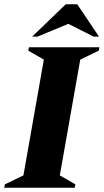

<svg xmlns="http://www.w3.org/2000/svg" viewBox="-50 -882 487 902"><path d="M-30 0 -27 -16 60 -58 156 -602 83 -644 86 -660H417L414 -644L327 -602L231 -58L304 -16L301 0ZM101 -710 259 -862H313L415 -710H390L271 -770L126 -710Z"/></svg>

Font: Spectral ExtraBold
Style: Italic
Weight: 800
Italic angle: -10°
Designer: Jean-Baptiste Levee
Foundry: Production Type
Version: Version 2.001